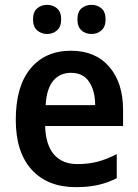

<svg xmlns="http://www.w3.org/2000/svg" viewBox="-20 -761 569 791"><path d="M272 -552Q373 -552 430 -486Q487 -420 487 -308V-242H166Q168 -165 202 -125Q236 -85 299 -85Q345 -85 382.5 -95Q420 -105 461 -126V-27Q424 -8 384 1Q344 10 292 10Q176 10 110.5 -62Q45 -134 45 -267Q45 -406 106 -479Q167 -552 272 -552ZM272 -461Q227 -461 199.5 -428.5Q172 -396 168 -328H372Q372 -386 347.5 -423.5Q323 -461 272 -461ZM116 -681Q116 -712 133 -726.5Q150 -741 174 -741Q198 -741 215 -726.5Q232 -712 232 -681Q232 -651 215 -636Q198 -621 174 -621Q150 -621 133 -636Q116 -651 116 -681ZM299 -681Q299 -712 315.5 -726.5Q332 -741 357 -741Q381 -741 398 -726.5Q415 -712 415 -681Q415 -651 398 -636Q381 -621 357 -621Q332 -621 315.5 -636Q299 -651 299 -681Z"/></svg>

Font: Noto Sans Gujarati SemiCondensed SemiBold
Style: Regular
Weight: 600
Width: 4
Designer: Jelle Bosma - Monotype Design Team, Universal Thirst
Foundry: Monotype Imaging Inc.
Version: Version 2.106; ttfautohint (v1.8.4.7-5d5b)